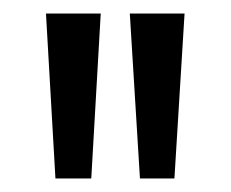

<svg xmlns="http://www.w3.org/2000/svg" viewBox="-20 -760 341 284"><path d="M62 -496 48 -740H129L115 -496ZM187 -496 172 -740H253L238 -496Z"/></svg>

Font: Pathway Gothic One
Style: Regular
Weight: 400
Version: Version 1.003; ttfautohint (v1.8.4.7-5d5b);gftools[0.9.26]